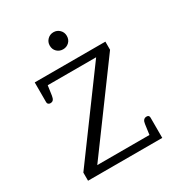

<svg xmlns="http://www.w3.org/2000/svg" viewBox="-155 -738 775 838"><g transform="rotate(-30 232.0 -318.5)"><path d="M195 -594Q195 -612 207.5 -624.5Q220 -637 238 -637Q256 -637 268.5 -624.5Q281 -612 281 -594Q281 -575 268.5 -563Q256 -551 238 -551Q220 -551 207.5 -563Q195 -575 195 -594ZM45 -41 345 -449H101L94 -400Q92 -387 87 -381Q82 -375 72 -375Q66 -375 62 -378.5Q58 -382 58 -388V-488H414V-447L114 -39H377L384 -90Q387 -115 406 -115Q419 -115 419 -102V0H45Z"/></g></svg>

Font: Maitree Light
Style: Regular
Weight: 300
Designer: CadsonDemak Team
Foundry: CadsonDemak
Version: Version 1.001